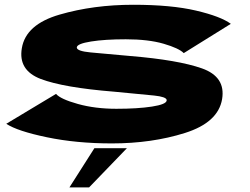

<svg xmlns="http://www.w3.org/2000/svg" viewBox="-20 -612 1074 826"><path d="M461 5Q309 5 181.8 -21.5Q54.5 -48 7 -79.5L221 -208Q240.5 -185.5 314.8 -164.8Q389 -144 480.5 -144Q572.5 -144 633.8 -153.5Q695 -163 697 -179.5Q697.5 -180.5 697 -182Q695 -195.5 643 -201Q586.5 -207 471.5 -217.5Q253.5 -235 155.5 -272.2Q57.5 -309.5 74 -405Q91 -507 236.5 -549.2Q382 -591.5 553.5 -591.5Q716.5 -591.5 823 -566.5Q929.5 -541.5 973 -509.5L770.5 -383.5Q750 -404.5 684 -423.8Q618 -443 521 -443Q431.5 -443 371.8 -433.5Q312 -424 310.5 -408.5Q310 -407.5 310.5 -406.5Q312.5 -392 369.5 -386.5Q431 -380.5 541 -371Q746 -354 848.8 -317.8Q951.5 -281.5 935.5 -185.5Q918.5 -85 775.8 -40Q633 5 461 5ZM278.7 194.2 386 25.7H525.9L363.3 194.2Z"/></svg>

Font: Anybody UltraExpanded ExtraBold
Style: Italic
Weight: 800
Width: 9
Italic angle: -10°
Designer: Tyler Finck
Foundry: Etcetera Type Company
Version: Version 1.010; ttfautohint (v1.8.3) -l 8 -r 50 -G 200 -x 14 